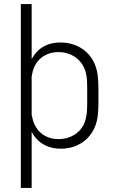

<svg xmlns="http://www.w3.org/2000/svg" viewBox="-20 -720 563 940"><path d="M453 -379C434 -456 368 -512 276 -512C207 -512 161 -480 135 -430V-700H82V200H135V-74C161 -25 209 8 278 8C368 8 435 -47 454 -128C462 -161 462 -197 462 -251C462 -305 462 -345 453 -379ZM401 -145C391 -84 338 -39 266 -39C192 -39 149 -88 138 -145L135 -158V-346L138 -360C148 -418 194 -465 266 -465C338 -465 390 -418 401 -359C406 -340 407 -329 407 -252C407 -177 406 -165 401 -145Z"/></svg>

Font: Arthouse Owned Light
Style: Regular
Weight: 300
Designer: Jeremy Tribby
Foundry: Tribby Type
Version: Version 1.000;PS 001.000;hotconv 1.0.88;makeotf.lib2.5.64775